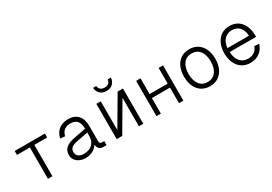

<svg xmlns="http://www.w3.org/2000/svg" viewBox="28 -1609 3544 2499"><g transform="rotate(-30 1800.0 -360.0)"><path d="M267 0V-471H73V-530H527V-471H334V0Z M831 12Q781 12 741.5 -6Q702 -24 679.5 -56Q657 -88 657 -131Q657 -196 699.5 -233.5Q742 -271 823 -287L1011 -324Q1011 -404 977.5 -441.5Q944 -479 880 -479Q819 -479 784 -450Q749 -421 737 -368L667 -374Q682 -451 737 -496.5Q792 -542 880 -542Q974 -542 1025.5 -486Q1077 -430 1077 -326V-105Q1077 -78 1086 -68.5Q1095 -59 1114 -59H1147V0Q1141 1 1129 1.5Q1117 2 1106 2Q1065 2 1041.5 -17Q1018 -36 1012 -83Q990 -42 941.5 -15Q893 12 831 12ZM837 -47Q920 -47 965.5 -92.5Q1011 -138 1011 -208V-266L837 -232Q780 -221 753.5 -198Q727 -175 727 -137Q727 -94 756 -70.5Q785 -47 837 -47Z M1300 0V-530H1366V-98L1620 -530H1700V0H1634V-428L1383 0ZM1501 -608Q1443 -608 1407 -642Q1371 -676 1366 -732H1414Q1419 -695 1442 -677Q1465 -659 1501 -659Q1537 -659 1560 -677Q1583 -695 1588 -732H1636Q1631 -676 1595.5 -642Q1560 -608 1501 -608Z M1898 0V-530H1964V-294H2236V-530H2302V0H2236V-234H1964V0Z M2700 12Q2628 12 2575 -22Q2522 -56 2493.5 -118Q2465 -180 2465 -265Q2465 -350 2493.5 -412Q2522 -474 2575 -508Q2628 -542 2700 -542Q2772 -542 2824.5 -508Q2877 -474 2906 -412Q2935 -350 2935 -265Q2935 -180 2906 -118Q2877 -56 2824.5 -22Q2772 12 2700 12ZM2700 -51Q2778 -51 2822 -108.5Q2866 -166 2866 -265Q2866 -365 2822 -422Q2778 -479 2700 -479Q2621 -479 2577.5 -422Q2534 -365 2534 -265Q2534 -166 2577.5 -108.5Q2621 -51 2700 -51Z M3309 12Q3234 12 3180.5 -23.5Q3127 -59 3099 -121.5Q3071 -184 3071 -265Q3071 -346 3099 -408.5Q3127 -471 3179.5 -506.5Q3232 -542 3305 -542Q3377 -542 3428.5 -508Q3480 -474 3508.5 -412Q3537 -350 3537 -267V-246H3140Q3144 -152 3189 -101.5Q3234 -51 3309 -51Q3367 -51 3404.5 -79Q3442 -107 3456 -153L3527 -148Q3507 -78 3449.5 -33Q3392 12 3309 12ZM3140 -305H3464Q3459 -390 3416.5 -434.5Q3374 -479 3305 -479Q3236 -479 3192.5 -433.5Q3149 -388 3140 -305Z"/></g></svg>

Font: Geist Mono Light
Style: Regular
Weight: 300
Monospace: yes
Designer: Basement.studio, Andrés Briganti, Mateo Zaragoza
Foundry: Basement.studio, Vercel, Andrés Briganti, Guido Ferreyra, Mateo Zaragoza
Version: Version 1.500; ttfautohint (v1.8.4.7-5d5b)